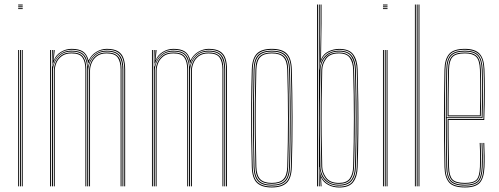

<svg xmlns="http://www.w3.org/2000/svg" viewBox="-20 -820 2196 845"><path d="M60 -796V-800H80V-796ZM60 -780V-784H80V-780ZM60 -788V-792H80V-788ZM76 0V-600H80V0ZM60 0V-600H64V0ZM68 0V-600H72V0Z M526.8 0V-514Q526.8 -542 520 -561.4Q513.2 -580.8 496.5 -590.9Q479.8 -601 449.8 -601Q421 -601 398.9 -584.5Q376.8 -568 369.5 -542.5H367.5Q363.5 -574.5 346.2 -587.8Q329 -601 294.8 -601Q266.8 -601 245.1 -585.6Q223.5 -570.2 214.5 -542.5H212.5L216.2 -600H220.5V-596.2L216.2 -555.5H217.2Q226 -577.8 247.9 -591.4Q269.8 -605 294.8 -605Q327.5 -605 344.9 -593.6Q362.2 -582.2 369.2 -555.5H371Q382.5 -579 404.4 -592Q426.2 -605 449.8 -605Q481.5 -605 499 -594.5Q516.5 -584 523.6 -563.6Q530.8 -543.2 530.8 -514V0ZM200.5 0V-600H204.5V0ZM217 0V-508.8Q217 -525.8 224.5 -544.4Q232 -563 249 -576Q266 -589 294.8 -589Q332.8 -589 346.2 -569.6Q359.8 -550.2 359.8 -514V0H355.8V-514Q355.8 -548.2 343.1 -566.6Q330.5 -585 294.8 -585Q268 -585 251.8 -572.9Q235.5 -560.8 228.2 -543.1Q221 -525.5 221 -508.8V0ZM208.5 0V-600H212.5L210.5 -527.8H212.5Q218.2 -556.5 239.9 -576.8Q261.5 -597 294.8 -597Q330.8 -597 347.4 -581Q364 -565 366.5 -527.8H367.5Q373.2 -556.5 394.9 -576.8Q416.5 -597 449.8 -597Q479.2 -597 495 -586.9Q510.8 -576.8 516.8 -558.1Q522.8 -539.5 522.8 -514V0H518.8V-514Q518.8 -552 504.5 -572.5Q490.2 -593 449.8 -593Q420.2 -593 402.4 -579Q384.5 -565 376.4 -545.4Q368.2 -525.8 368.2 -508.8V0H363.8V-514Q363.8 -552 349.5 -572.5Q335.2 -593 294.8 -593Q265.2 -593 247.2 -579Q229.2 -565 221.1 -545.4Q213 -525.8 213 -508.8V0ZM372.2 0V-508.8Q372.2 -525.8 379.8 -544.4Q387.2 -563 404.2 -576Q421.2 -589 449.8 -589Q475.2 -589 489.4 -580.2Q503.5 -571.5 509.1 -554.9Q514.8 -538.2 514.8 -514V0H510.8V-514Q510.8 -548.2 498.1 -566.6Q485.5 -585 449.8 -585Q423 -585 406.9 -572.9Q390.8 -560.8 383.5 -543.1Q376.2 -525.5 376.2 -508.8V0Z M975 0V-514Q975 -542 968.2 -561.4Q961.5 -580.8 944.8 -590.9Q928 -601 898 -601Q869.2 -601 847.1 -584.5Q825 -568 817.8 -542.5H815.8Q811.8 -574.5 794.5 -587.8Q777.2 -601 743 -601Q715 -601 693.4 -585.6Q671.8 -570.2 662.8 -542.5H660.8L664.5 -600H668.8V-596.2L664.5 -555.5H665.5Q674.2 -577.8 696.1 -591.4Q718 -605 743 -605Q775.8 -605 793.1 -593.6Q810.5 -582.2 817.5 -555.5H819.2Q830.8 -579 852.6 -592Q874.5 -605 898 -605Q929.8 -605 947.2 -594.5Q964.8 -584 971.9 -563.6Q979 -543.2 979 -514V0ZM648.8 0V-600H652.8V0ZM665.2 0V-508.8Q665.2 -525.8 672.8 -544.4Q680.2 -563 697.2 -576Q714.2 -589 743 -589Q781 -589 794.5 -569.6Q808 -550.2 808 -514V0H804V-514Q804 -548.2 791.4 -566.6Q778.8 -585 743 -585Q716.2 -585 700 -572.9Q683.8 -560.8 676.5 -543.1Q669.2 -525.5 669.2 -508.8V0ZM656.8 0V-600H660.8L658.8 -527.8H660.8Q666.5 -556.5 688.1 -576.8Q709.8 -597 743 -597Q779 -597 795.6 -581Q812.2 -565 814.8 -527.8H815.8Q821.5 -556.5 843.1 -576.8Q864.8 -597 898 -597Q927.5 -597 943.2 -586.9Q959 -576.8 965 -558.1Q971 -539.5 971 -514V0H967V-514Q967 -552 952.8 -572.5Q938.5 -593 898 -593Q868.5 -593 850.6 -579Q832.8 -565 824.6 -545.4Q816.5 -525.8 816.5 -508.8V0H812V-514Q812 -552 797.8 -572.5Q783.5 -593 743 -593Q713.5 -593 695.5 -579Q677.5 -565 669.4 -545.4Q661.2 -525.8 661.2 -508.8V0ZM820.5 0V-508.8Q820.5 -525.8 828 -544.4Q835.5 -563 852.5 -576Q869.5 -589 898 -589Q923.5 -589 937.6 -580.2Q951.8 -571.5 957.4 -554.9Q963 -538.2 963 -514V0H959V-514Q959 -548.2 946.4 -566.6Q933.8 -585 898 -585Q871.2 -585 855.1 -572.9Q839 -560.8 831.8 -543.1Q824.5 -525.5 824.5 -508.8V0Z M1176.2 5Q1132.5 5 1111.1 -15Q1089.8 -35 1088.2 -85Q1086.2 -154.5 1085.5 -223.4Q1084.8 -292.2 1085.4 -364.1Q1086 -436 1088.2 -514Q1089.8 -563 1110.4 -584Q1131 -605 1176.2 -605Q1221.8 -605 1242.2 -584Q1262.8 -563 1264.2 -514Q1267 -410.8 1267.4 -305.2Q1267.8 -199.8 1264.2 -85Q1262.8 -35 1241.4 -15Q1220 5 1176.2 5ZM1176.2 1Q1217.8 1 1238.4 -18Q1259 -37 1260.2 -85.2Q1263.8 -202 1263.5 -305.8Q1263.2 -409.5 1260.2 -513.8Q1259 -562.2 1238.5 -581.6Q1218 -601 1176.2 -601Q1134.8 -601 1114.1 -581.6Q1093.5 -562.2 1092.2 -513.8Q1090.2 -444.2 1089.5 -375.2Q1088.8 -306.2 1089.4 -234.6Q1090 -163 1092.2 -85.2Q1093.5 -37 1114.1 -18Q1134.8 1 1176.2 1ZM1176.2 -3Q1134.8 -3 1116.1 -22.1Q1097.5 -41.2 1096.2 -85.2Q1094.2 -159 1093.5 -229.2Q1092.8 -299.5 1093.5 -369.9Q1094.2 -440.2 1096.2 -513.8Q1097.5 -558.5 1116.1 -577.8Q1134.8 -597 1176.2 -597Q1217.8 -597 1236.4 -577.8Q1255 -558.5 1256.2 -513.8Q1258.2 -444.2 1259 -375.2Q1259.8 -306.2 1259.1 -234.5Q1258.5 -162.8 1256.2 -85.2Q1255 -41.2 1236.4 -22.1Q1217.8 -3 1176.2 -3ZM1176.2 -7Q1215.8 -7 1233.4 -25.1Q1251 -43.2 1252.2 -85.5Q1255.5 -196.2 1255.5 -300Q1255.5 -403.8 1252.2 -513.5Q1251 -556 1233.4 -574.5Q1215.8 -593 1176.2 -593Q1136.8 -593 1119.1 -574.5Q1101.5 -556 1100.2 -513.5Q1098.2 -443.8 1097.5 -374.8Q1096.8 -305.8 1097.4 -234.4Q1098 -163 1100.2 -85.5Q1101.5 -43.2 1119.2 -25.1Q1137 -7 1176.2 -7ZM1176.2 -11Q1141 -11 1123.2 -27.4Q1105.5 -43.8 1104.2 -85.5Q1102.2 -159.5 1101.5 -229.8Q1100.8 -300 1101.5 -370Q1102.2 -440 1104.2 -513.5Q1105.5 -556 1123.2 -572.5Q1141 -589 1176.2 -589Q1211.5 -589 1229.4 -572.5Q1247.2 -556 1248.2 -513.5Q1251.2 -408.8 1251.5 -305.5Q1251.8 -202.2 1248.2 -85.5Q1247.2 -43.8 1229.4 -27.4Q1211.5 -11 1176.2 -11ZM1176.2 -15Q1211.5 -15 1227.4 -31.5Q1243.2 -48 1244.2 -85.8Q1247.5 -197.2 1247.5 -299.9Q1247.5 -402.5 1244.2 -513.5Q1243.2 -551.8 1227.4 -568.4Q1211.5 -585 1176.2 -585Q1141 -585 1125.2 -568.4Q1109.5 -551.8 1108.2 -513.5Q1106.2 -439 1105.5 -368.8Q1104.8 -298.5 1105.5 -228.8Q1106.2 -159 1108.2 -85.8Q1109.5 -48 1125.2 -31.5Q1141 -15 1176.2 -15Z M1375.2 0V-800H1379.2V0ZM1383.2 0V-800H1387.2V-608.5L1386.5 -513.5H1387.5Q1389 -551.8 1411.9 -574.4Q1434.8 -597 1472.8 -597Q1512.2 -597 1528.8 -574.5Q1545.2 -552 1546.2 -513.8Q1548.2 -444.5 1549 -375.5Q1549.8 -306.5 1549.1 -234.8Q1548.5 -163 1546.2 -85.2Q1545.2 -45.8 1528 -24.4Q1510.8 -3 1472.8 -3Q1435 -3 1411.6 -25Q1388.2 -47 1387.2 -85.2H1386.2L1387.2 0ZM1472.2 -7Q1508.2 -7 1524.8 -27.1Q1541.2 -47.2 1542.2 -85.5Q1545.8 -202.5 1545.5 -305.8Q1545.2 -409 1542.2 -513.5Q1541.2 -546.5 1526.9 -569.8Q1512.5 -593 1472.5 -593Q1443 -593 1425.2 -580.4Q1407.5 -567.8 1399.2 -549.4Q1391 -531 1390.5 -513.5Q1388.5 -435 1387.9 -366.1Q1387.2 -297.2 1387.9 -229.1Q1388.5 -161 1390.2 -84.5Q1390.8 -67.8 1398.9 -49.8Q1407 -31.8 1424.9 -19.4Q1442.8 -7 1472.2 -7ZM1472 -11Q1430.5 -11 1412.8 -35.2Q1395 -59.5 1394.2 -85.5Q1392.2 -159.8 1391.5 -229.9Q1390.8 -300 1391.5 -369.9Q1392.2 -439.8 1394.2 -513.5Q1395 -539 1412.2 -564Q1429.5 -589 1472 -589Q1504 -589 1520.6 -570.9Q1537.2 -552.8 1538.2 -513.5Q1540.5 -438.8 1541.1 -369.5Q1541.8 -300.2 1541.1 -230.8Q1540.5 -161.2 1538.2 -85.5Q1537.2 -52.2 1522.8 -31.6Q1508.2 -11 1472 -11ZM1471.8 -15Q1505.8 -15 1519.5 -34.4Q1533.2 -53.8 1534.2 -85.8Q1537.5 -197.8 1537.5 -298.8Q1537.5 -399.8 1534.2 -513.5Q1533.2 -545.5 1519.6 -565.2Q1506 -585 1471.8 -585Q1432.2 -585 1415.6 -561.8Q1399 -538.5 1398.2 -513.5Q1396.2 -438.2 1395.5 -369.1Q1394.8 -300 1395.5 -230.8Q1396.2 -161.5 1398.2 -85.8Q1399 -61 1415.6 -38Q1432.2 -15 1471.8 -15ZM1473.2 5.2Q1446 5.2 1424.6 -6.2Q1403.2 -17.8 1394 -37.2H1393L1394.8 -4.8L1395.2 0H1391.2L1388.5 -57.5H1389.5Q1394.2 -32.8 1416.8 -15.8Q1439.2 1.2 1473 1.2Q1516.2 1.2 1532.6 -23Q1549 -47.2 1550 -84.8Q1552.2 -165.5 1553 -234Q1553.8 -302.5 1553.1 -369.9Q1552.5 -437.2 1550 -513.8Q1549 -549 1533.5 -574.9Q1518 -600.8 1473.2 -600.8Q1444.2 -600.8 1421.5 -587.1Q1398.8 -573.5 1390.5 -543.5H1388.8L1391 -668.5V-800H1395V-717L1392.8 -560.2H1393.8Q1403.2 -582.8 1425.5 -593.8Q1447.8 -604.8 1473.2 -604.8Q1517.5 -604.8 1535.2 -579.8Q1553 -554.8 1554 -513.8Q1556.2 -437 1557 -368.8Q1557.8 -300.5 1557.1 -231.8Q1556.5 -163 1554 -84.8Q1552.8 -43.8 1535 -19.2Q1517.2 5.2 1473.2 5.2Z M1665.5 -796V-800H1685.5V-796ZM1665.5 -780V-784H1685.5V-780ZM1665.5 -788V-792H1685.5V-788ZM1681.5 0V-600H1685.5V0ZM1665.5 0V-600H1669.5V0ZM1673.5 0V-600H1677.5V0Z M1822 0V-800H1826V0ZM1806 0V-800H1810V0ZM1814 0V-800H1818V0Z M2026.2 5Q1974.8 5 1956 -17.4Q1937.2 -39.8 1936.2 -85Q1935 -151 1934.4 -205.6Q1933.8 -260.2 1933.9 -309.5Q1934 -358.8 1934.6 -408.4Q1935.2 -458 1936.2 -514Q1937.2 -559.5 1956.5 -582.2Q1975.8 -605 2026.2 -605Q2070.2 -605 2090.2 -584Q2110.2 -563 2112 -515.8Q2112.8 -498.5 2113.1 -475.2Q2113.5 -452 2113.6 -423.6Q2113.8 -395.2 2113.1 -362.1Q2112.5 -329 2111.2 -292H1954Q1954 -249.2 1954.2 -216.1Q1954.5 -183 1955.1 -152Q1955.8 -121 1956.2 -85.2Q1957 -45.8 1971.4 -30.4Q1985.8 -15 2026.2 -15Q2063 -15 2076.8 -28.9Q2090.5 -42.8 2092.2 -85.8Q2093 -103.2 2092.9 -131Q2092.8 -158.8 2091.2 -191H2095.2Q2096.8 -160 2096.9 -131.6Q2097 -103.2 2096.2 -85.8Q2094.5 -40.8 2079.2 -25.9Q2064 -11 2026.2 -11Q1984 -11 1968.5 -27.4Q1953 -43.8 1952.2 -85.2Q1951.8 -117.8 1951.1 -149.5Q1950.5 -181.2 1950.2 -216.9Q1950 -252.5 1950 -296H2107.5Q2108.8 -336 2109.2 -369.4Q2109.8 -402.8 2109.8 -429.9Q2109.8 -457 2109.2 -478.4Q2108.8 -499.8 2108 -515.8Q2106.2 -565.5 2085.2 -583.2Q2064.2 -601 2026.2 -601Q1977.5 -601 1959.4 -579.5Q1941.2 -558 1940.2 -514Q1939.2 -458.8 1938.6 -407.4Q1938 -356 1938 -304.9Q1938 -253.8 1938.5 -199.8Q1939 -145.8 1940.2 -85Q1941.2 -40 1959.5 -19.5Q1977.8 1 2026.2 1Q2069 1 2087.5 -17.1Q2106 -35.2 2108.2 -85.2Q2108.8 -96.5 2108.9 -113.2Q2109 -130 2108.6 -150.1Q2108.2 -170.2 2107.2 -191H2111.2Q2112.5 -162.2 2112.9 -133.9Q2113.2 -105.5 2112.2 -85Q2110 -34.8 2091 -14.9Q2072 5 2026.2 5ZM2026.2 -3Q1979.2 -3 1962.2 -22.2Q1945.2 -41.5 1944.2 -85Q1943.2 -144.8 1942.6 -198.5Q1942 -252.2 1942 -303.4Q1942 -354.5 1942.6 -406.4Q1943.2 -458.2 1944.2 -514Q1945.2 -557.8 1962.8 -577.4Q1980.2 -597 2026.2 -597Q2067.2 -597 2084.9 -578.1Q2102.5 -559.2 2104.2 -512.8Q2104.8 -499.8 2105.2 -469.6Q2105.8 -439.5 2105.6 -396.1Q2105.5 -352.8 2103.5 -300H1946Q1946 -233.5 1946.6 -184Q1947.2 -134.5 1948.2 -85.2Q1949 -41.5 1966.1 -24.2Q1983.2 -7 2026.2 -7Q2066.5 -7 2082.4 -23.2Q2098.2 -39.5 2100.2 -85.5Q2101 -102.8 2100.9 -130.9Q2100.8 -159 2099.2 -191H2103.2Q2104.5 -165.8 2104.9 -136.2Q2105.2 -106.8 2104.2 -85.5Q2102.2 -37.2 2085.1 -20.1Q2068 -3 2026.2 -3ZM1946 -304H2099.8Q2101.5 -350.5 2101.8 -392.8Q2102 -435 2101.5 -466.6Q2101 -498.2 2100.2 -512.8Q2098.5 -558.2 2081.8 -575.6Q2065 -593 2026.2 -593Q1982.5 -593 1965.8 -574.6Q1949 -556.2 1948.2 -513.8Q1947.2 -465.5 1946.6 -417.1Q1946 -368.8 1946 -304ZM1950 -308Q1950 -350.5 1950.2 -383.1Q1950.5 -415.8 1951.1 -446.4Q1951.8 -477 1952.2 -513.8Q1953 -555 1968.9 -572Q1984.8 -589 2026.2 -589Q2061.2 -589 2077.9 -573.5Q2094.5 -558 2096.2 -513Q2096.8 -500 2097.2 -470.9Q2097.8 -441.8 2097.6 -400.1Q2097.5 -358.5 2095.8 -308ZM1954 -312H2092Q2093.5 -357.8 2093.6 -398.5Q2093.8 -439.2 2093.2 -469.2Q2092.8 -499.2 2092.2 -513Q2090.5 -555.5 2075.4 -570.2Q2060.2 -585 2026.2 -585Q1986 -585 1971.5 -568.9Q1957 -552.8 1956.2 -513.8Q1955.8 -478.5 1955.1 -448.2Q1954.5 -418 1954.2 -385.9Q1954 -353.8 1954 -312Z"/></svg>

Font: Big Shoulders Inline Display Thin Thin
Style: Regular
Weight: 250
Version: Version 2.002